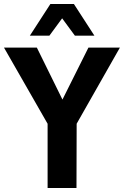

<svg xmlns="http://www.w3.org/2000/svg" viewBox="-40 -944 622 964"><path d="M199 0V-364L228 -272L-20 -705H145L281 -429H266L404 -705H562L316 -272L345 -364L344 0ZM110 -765 213 -924H331L434 -765H336L272 -852L208 -765Z"/></svg>

Font: Nunito Sans 10pt Condensed ExtraBold
Style: Regular
Weight: 800
Width: 3
Designer: Vernon Adams
Foundry: Vernon Adams
Version: Version 3.101;gftools[0.9.27]